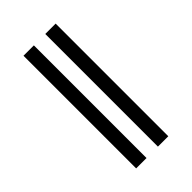

<svg xmlns="http://www.w3.org/2000/svg" viewBox="-230 -838 916 916"><g transform="rotate(-45 227.5 -380.0)"><path d="M266 0H336V-760H266ZM119 0H189V-760H119Z"/></g></svg>

Font: Noto Serif Display ExtraCondensed
Style: Bold
Weight: 700
Width: 2
Designer: Monotype Design Team
Foundry: Monotype Imaging Inc.
Version: Version 2.009